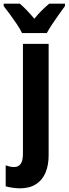

<svg xmlns="http://www.w3.org/2000/svg" viewBox="-67 -786 374 1046"><path d="M41 240Q23 240 -0.5 236.5Q-24 233 -36 229V115Q-24 119 -13 121.5Q-2 124 10 124Q33 124 45.5 107Q58 90 58 50V-547H198V59Q198 114 181 154.5Q164 195 129 217.5Q94 240 41 240ZM287 -753Q273 -734 254.5 -708Q236 -682 218 -655Q200 -628 188 -606H53Q43 -627 25 -654Q7 -681 -12.5 -707.5Q-32 -734 -47 -753V-766H41Q59 -751 79 -730Q99 -709 120 -684Q142 -711 161.5 -730Q181 -749 201 -766H287Z"/></svg>

Font: Noto Sans Display Condensed
Style: Bold
Weight: 700
Width: 3
Designer: Monotype Design Team
Foundry: Monotype Imaging Inc.
Version: Version 2.003